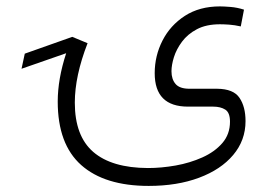

<svg xmlns="http://www.w3.org/2000/svg" viewBox="-20 -346 861 609"><path d="M257.8 -209Q217.3 -105 217.3 -20.5Q217.3 85.4 275.9 136Q334.5 186.5 449.2 187Q491.7 187 537.1 179Q582.5 170.9 621.8 153.3Q661.1 135.7 685.3 107.7Q709.5 79.6 709.5 40Q709.5 11.2 694.6 1.7Q679.7 -7.8 656.2 -7.8H576.2Q470.7 -7.8 470.7 -113.8Q470.7 -168.9 495.4 -217.3Q520 -265.6 566.4 -295.7Q612.8 -325.7 677.7 -325.7Q689.9 -325.7 711.2 -324Q732.4 -322.3 753.9 -315.4L743.7 -262.2Q724.1 -266.6 707.3 -267.8Q690.4 -269 677.7 -269Q634.3 -269 604.7 -253.4Q575.2 -237.8 557.4 -213.9Q539.6 -189.9 531.7 -164.8Q523.9 -139.6 523.9 -120.1Q523.9 -94.7 536.9 -79.6Q549.8 -64.5 581.1 -64.5H668.9Q720.7 -64 739.7 -35.6Q758.8 -7.3 758.8 38.1Q758.8 99.1 719.7 145.5Q680.7 191.9 611.3 217.8Q542 243.7 451.7 243.7Q312 243.7 237.5 177.5Q163.1 111.3 163.1 -23.9Q163.1 -95.2 189.9 -177.2L48.3 -127.9L58.6 -175.8L209 -229H209.5Z"/></svg>

Font: Vazir Thin
Style: Thin
Weight: 100
Designer: Saber Rastikerdar
Foundry: Saber Rastikerdar
Version: Version 30.0.0